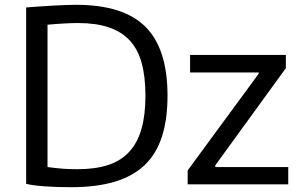

<svg xmlns="http://www.w3.org/2000/svg" viewBox="-20 -769 1258 800"><path d="M762 -59 1058 -462V-467H772V-540H1171V-485L877 -80V-73H1181V-1H762ZM276 11Q218 11 167.5 7.5Q117 4 89 -3V-738Q115 -740 143.5 -742Q172 -744 199.5 -745.5Q227 -747 252 -748Q277 -749 297 -749Q494 -749 586 -657.5Q678 -566 678 -370Q678 -271 654.5 -199Q631 -127 582 -80.5Q533 -34 457 -11.5Q381 11 276 11ZM303 -64Q377 -64 430.5 -81.5Q484 -99 518.5 -136.5Q553 -174 569.5 -232Q586 -290 586 -370Q586 -450 570 -507.5Q554 -565 519.5 -601.5Q485 -638 432 -655.5Q379 -673 306 -673Q280 -673 244 -671Q208 -669 178 -666V-73Q214 -68 242 -66Q270 -64 303 -64Z"/></svg>

Font: Encode Sans
Style: Regular
Weight: 400
Designer: Pablo Impallari, Andres Torresi
Foundry: Pablo Impallari, Andres Torresi
Version: Version 1.000; ttfautohint (v1.00) -l 8 -r 50 -G 200 -x 14 -